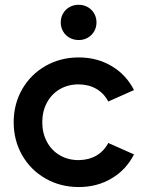

<svg xmlns="http://www.w3.org/2000/svg" viewBox="-20 -753 605 787"><path d="M36.1 -252Q36.1 -326.7 71 -387.5Q106 -448.2 167 -482.9Q228 -517.6 302.7 -517.6Q378.4 -517.6 438 -481.9Q497.6 -446.3 529.3 -383.8L423.8 -336.9Q406.2 -370.6 375 -388.7Q343.8 -406.7 302.7 -407.2Q259.3 -407.2 225.3 -387.5Q191.4 -367.7 172.4 -332.3Q153.3 -296.9 153.3 -252Q153.3 -207 172.4 -171.6Q191.4 -136.2 225.3 -116.5Q259.3 -96.7 302.7 -96.7Q343.8 -97.2 375 -115.2Q406.2 -133.3 423.8 -167L529.3 -120.1Q497.6 -57.6 438 -22Q378.4 13.7 302.7 13.7Q228 13.7 167 -21Q106 -55.7 71 -116.5Q36.1 -177.2 36.1 -252ZM229 -661.1Q229 -681.2 238.5 -697.8Q248 -714.4 264.9 -723.9Q281.7 -733.4 302.2 -733.4Q322.8 -733.4 339.6 -723.9Q356.4 -714.4 366 -697.8Q375.5 -681.2 375.5 -661.1Q375.5 -641.1 366 -624.5Q356.4 -607.9 339.8 -598.4Q323.2 -588.9 303.2 -588.9Q282.2 -588.9 265.4 -598.1Q248.5 -607.4 238.8 -624Q229 -640.6 229 -661.1Z"/></svg>

Font: Wanted Sans SemiBold
Style: Regular
Weight: 600
Designer: Original Design by Kil Hyung-jin and Kang Hanbin, Wanted Lab, Inc; Hangeul from Source Han Sans by Jang Soo-young and Ka
Foundry: Wanted Lab, Inc.
Version: Version 1.003